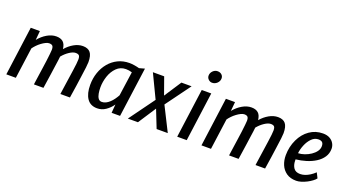

<svg xmlns="http://www.w3.org/2000/svg" viewBox="-56 -1420 3715 2046"><g transform="rotate(20 1802.0 -397.5)"><path d="M40.5 -1.5 115.5 -557H219L209.5 -453.5Q249.5 -503 301.2 -533.5Q353 -564 405 -564Q454 -564 481.8 -539.8Q509.5 -515.5 515.5 -460.5Q556 -507.5 606 -535.8Q656 -564 706 -564Q763.5 -564 791 -531Q818.5 -498 818.5 -422Q818.5 -404.5 813.5 -361.8Q808.5 -319 798.5 -250.5Q791.5 -197.5 783.2 -141Q775 -84.5 762 -1.5H653.5Q656.5 -24.5 659.8 -46.8Q663 -69 666.5 -93Q670 -117 674 -144.8Q678 -172.5 683 -206.5Q688 -240.5 694 -282.5Q701 -331.5 704.5 -363Q708 -394.5 708 -413Q708 -446 696.5 -457.5Q685 -469 658 -469Q628.5 -469 588.5 -442.8Q548.5 -416.5 514.5 -375.5Q512.5 -356.5 509.2 -330.8Q506 -305 501 -273.5Q497 -244 493.2 -218Q489.5 -192 486 -166.8Q482.5 -141.5 478.5 -115.8Q474.5 -90 470.5 -62Q466.5 -34 461.5 -1.5H353.5Q355 -13 359.2 -42.5Q363.5 -72 369.2 -112.5Q375 -153 381.5 -197.8Q388 -242.5 393.5 -283.5Q399 -329 403 -364.5Q407 -400 407 -413Q407 -445.5 395.5 -457.2Q384 -469 357.5 -469Q340.5 -469 318.5 -458.2Q296.5 -447.5 273.2 -430.2Q250 -413 230 -392.2Q210 -371.5 196.5 -352L148.5 -1.5Z M1072 8Q995 8 956.8 -48.2Q918.5 -104.5 918.5 -202.5Q918.5 -276.5 940.8 -341.8Q963 -407 1004.8 -457Q1046.5 -507 1104.5 -535.5Q1162.5 -564 1234.5 -564Q1259.5 -564 1290.5 -559Q1321.5 -554 1346.5 -547L1408 -564L1331 0H1235L1243 -97Q1213 -53 1169.2 -22.5Q1125.5 8 1072 8ZM1096 -73Q1119.5 -73 1141.2 -83.8Q1163 -94.5 1182.8 -112.8Q1202.5 -131 1219.8 -154.8Q1237 -178.5 1251 -204L1290 -479Q1257.5 -490 1220.5 -490Q1158 -490 1115 -447Q1072 -404 1051 -340.8Q1030 -277.5 1030 -214.5Q1030 -179.5 1035.5 -147Q1041 -114.5 1055.2 -93.8Q1069.5 -73 1096 -73Z M1418.5 -1.5 1628.5 -290 1500.5 -557H1628.5L1697.5 -363.5L1824 -557H1939.5L1733.5 -276L1871.5 -1.5H1745L1665 -204L1533 -1.5Z M1979 0 2054.5 -557H2162.5L2087 0ZM2130.5 -667Q2107 -667 2088.8 -684.5Q2070.5 -702 2070.5 -726.5Q2070.5 -756.5 2093.2 -779.8Q2116 -803 2146.5 -803Q2174.5 -803 2192.8 -786.5Q2211 -770 2211 -745Q2211 -713.5 2187 -690.2Q2163 -667 2130.5 -667Z M2253.5 -1.5 2328.5 -557H2432L2422.5 -453.5Q2462.5 -503 2514.2 -533.5Q2566 -564 2618 -564Q2667 -564 2694.8 -539.8Q2722.5 -515.5 2728.5 -460.5Q2769 -507.5 2819 -535.8Q2869 -564 2919 -564Q2976.5 -564 3004 -531Q3031.5 -498 3031.5 -422Q3031.5 -404.5 3026.5 -361.8Q3021.5 -319 3011.5 -250.5Q3004.5 -197.5 2996.2 -141Q2988 -84.5 2975 -1.5H2866.5Q2869.5 -24.5 2872.8 -46.8Q2876 -69 2879.5 -93Q2883 -117 2887 -144.8Q2891 -172.5 2896 -206.5Q2901 -240.5 2907 -282.5Q2914 -331.5 2917.5 -363Q2921 -394.5 2921 -413Q2921 -446 2909.5 -457.5Q2898 -469 2871 -469Q2841.5 -469 2801.5 -442.8Q2761.5 -416.5 2727.5 -375.5Q2725.5 -356.5 2722.2 -330.8Q2719 -305 2714 -273.5Q2710 -244 2706.2 -218Q2702.5 -192 2699 -166.8Q2695.5 -141.5 2691.5 -115.8Q2687.5 -90 2683.5 -62Q2679.5 -34 2674.5 -1.5H2566.5Q2568 -13 2572.2 -42.5Q2576.5 -72 2582.2 -112.5Q2588 -153 2594.5 -197.8Q2601 -242.5 2606.5 -283.5Q2612 -329 2616 -364.5Q2620 -400 2620 -413Q2620 -445.5 2608.5 -457.2Q2597 -469 2570.5 -469Q2553.5 -469 2531.5 -458.2Q2509.5 -447.5 2486.2 -430.2Q2463 -413 2443 -392.2Q2423 -371.5 2409.5 -352L2361.5 -1.5Z M3329 8Q3262.5 8 3218.5 -22.5Q3174.5 -53.5 3153.8 -103Q3133 -152.5 3133.5 -211.5Q3134 -307.5 3173.5 -390.5Q3211.5 -471 3278 -517.5Q3344.5 -564 3429 -564Q3475 -564 3506 -546.5Q3537 -529 3553 -501Q3569 -473 3569 -441Q3569 -387.5 3541.2 -346Q3513.5 -304.5 3466.8 -275Q3420 -245.5 3362.8 -228Q3305.5 -210.5 3247 -204.5V-188.5Q3248 -139 3270.8 -106.5Q3293.5 -74 3345 -74Q3371 -74 3398.5 -83.2Q3426 -92.5 3453.5 -110Q3481 -127.5 3506.5 -152L3536 -93.5Q3524.5 -77.5 3501 -59.8Q3477.5 -42 3447.5 -26.5Q3417.5 -11 3386.5 -1.5Q3355.5 8 3329 8ZM3249 -275Q3283.5 -276 3320.5 -288.8Q3357.5 -301.5 3389.8 -323Q3422 -344.5 3442 -372.2Q3462 -400 3462 -431.5Q3462 -462 3447.5 -475Q3433 -488 3405 -488Q3383.5 -488 3364.5 -479.8Q3345.5 -471.5 3328.5 -454.5Q3294.5 -420.5 3274 -370.5Q3253.5 -320.5 3249 -275Z"/></g></svg>

Font: Koeln Type Sans
Style: Italic
Weight: 400
Italic angle: -7.5°
Designer: Eben Sorkin
Foundry: Eben Sorkin
Version: Version 2.001